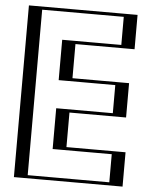

<svg xmlns="http://www.w3.org/2000/svg" viewBox="-56 -872 726 919"><g transform="rotate(5 306.5 -412.5)"><path d="M542.5 -825V-660H258.5V-496H530.5V-331H258.5V-165H542.5V0H70.5V-825ZM527.5 -810V-675H243.5V-481H515.5V-346H243.5V-150H527.5V-15H85.5V-810ZM527.5 -810H85.5V-15H527.5V-150H243.5V-346H515.5V-481H243.5V-675H527.5ZM542.5 -825H70.5V0H542.5V-165H258.5V-331H530.5V-496H258.5V-660H542.5ZM502.5 -810V-675H218.5V-481H490.5V-346H218.5V-150H502.5V-15H110.5V-810ZM567.5 -825H45.5V0H567.5V-165H283.5V-331H555.5V-496H283.5V-660H567.5Z"/></g></svg>

Font: Hussar Outliner
Style: Regular
Weight: 700
Foundry: Cannot Into Space Fonts
Version: Version 0.92